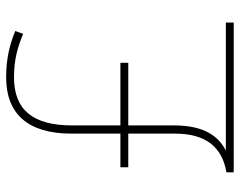

<svg xmlns="http://www.w3.org/2000/svg" viewBox="-96 -666 763 610"><g transform="rotate(-90 285.0 -361.5)"><path d="M344 -723C228 -723 165 -654 165 -516V-360H58V-335H165V-187C165 -89 123 -37 42 -23V0H518V-25H111C157 -48 191 -95 191 -188V-335H390V-360H191V-512C191 -639 241 -698 344 -698C400 -698 438 -687 482 -669L491 -694C452 -710 407 -723 344 -723Z"/></g></svg>

Font: Noto Sans Malayalam Thin
Style: Regular
Weight: 100
Designer: Jelle Bosma - Monotype Design Team
Foundry: Monotype Imaging Inc.
Version: Version 2.104